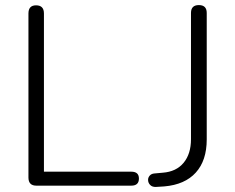

<svg xmlns="http://www.w3.org/2000/svg" viewBox="-20 -731 925 756"><path d="M123 0Q92 0 92 -32V-678Q92 -710 122 -710Q153 -710 153 -678V-55H497Q527 -55 527 -28Q527 0 497 0ZM595 5Q580 6 571.5 -2.5Q563 -11 563 -23Q563 -32 569.5 -39.5Q576 -47 588 -48L621 -51Q674 -55 703 -90Q732 -125 732 -183V-680Q732 -711 763 -711Q794 -711 794 -680V-182Q794 -99 751 -51.5Q708 -4 627 3Z"/></svg>

Font: Nunito Light
Style: Regular
Weight: 300
Designer: Vernon Adams
Foundry: Vernon Adams
Version: Version 3.601; ttfautohint (v1.8.2.53-6de2)